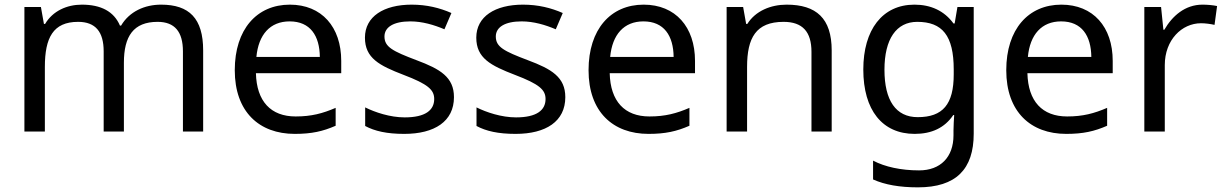

<svg xmlns="http://www.w3.org/2000/svg" viewBox="-20 -566 5271 826"><path d="M673 -546C603 -546 537 -517 501 -456H496C470 -517 414 -546 332 -546C268 -546 207 -519 174 -463H169L156 -536H85V0H173V-278C173 -403 208 -472 316 -472C391 -472 426 -429 426 -345V0H513V-296C513 -410 554 -472 658 -472C732 -472 767 -429 767 -345V0H854V-349C854 -487 794 -546 673 -546Z M1227 -546C1085 -546 990 -440 990 -264C990 -85 1095 10 1248 10C1321 10 1369 -1 1424 -25V-102C1368 -78 1320 -65 1252 -65C1145 -65 1084 -130 1081 -251H1448V-304C1448 -450 1364 -546 1227 -546ZM1226 -474C1315 -474 1355 -412 1356 -321H1083C1092 -417 1142 -474 1226 -474Z M1933 -148C1933 -234 1874 -269 1772 -307C1669 -346 1634 -364 1634 -409C1634 -449 1673 -474 1745 -474C1797 -474 1847 -459 1892 -440L1922 -510C1872 -532 1816 -546 1751 -546C1631 -546 1550 -495 1550 -404C1550 -316 1612 -284 1716 -244C1821 -204 1848 -180 1848 -140C1848 -92 1810 -61 1721 -61C1658 -61 1593 -83 1551 -104V-24C1592 -2 1644 10 1719 10C1850 10 1933 -44 1933 -148Z M2412 -148C2412 -234 2353 -269 2251 -307C2148 -346 2113 -364 2113 -409C2113 -449 2152 -474 2224 -474C2276 -474 2326 -459 2371 -440L2401 -510C2351 -532 2295 -546 2230 -546C2110 -546 2029 -495 2029 -404C2029 -316 2091 -284 2195 -244C2300 -204 2327 -180 2327 -140C2327 -92 2289 -61 2200 -61C2137 -61 2072 -83 2030 -104V-24C2071 -2 2123 10 2198 10C2329 10 2412 -44 2412 -148Z M2749 -546C2607 -546 2512 -440 2512 -264C2512 -85 2617 10 2770 10C2843 10 2891 -1 2946 -25V-102C2890 -78 2842 -65 2774 -65C2667 -65 2606 -130 2603 -251H2970V-304C2970 -450 2886 -546 2749 -546ZM2748 -474C2837 -474 2877 -412 2878 -321H2605C2614 -417 2664 -474 2748 -474Z M3364 -546C3296 -546 3230 -519 3195 -463H3190L3177 -536H3106V0H3194V-278C3194 -403 3232 -472 3351 -472C3433 -472 3471 -429 3471 -343V0H3558V-349C3558 -487 3492 -546 3364 -546Z M3914 -546C3776 -546 3694 -438 3694 -267C3694 -92 3776 10 3915 10C3988 10 4044 -16 4081 -71H4085C4084 -59 4082 -21 4082 -5V16C4082 110 4026 167 3934 167C3857 167 3787 152 3736 125V206C3787 229 3851 240 3929 240C4093 240 4169 162 4169 9V-536H4099L4087 -465H4082C4042 -520 3984 -546 3914 -546ZM3926 -472C4034 -472 4083 -413 4083 -267V-246C4083 -117 4036 -62 3928 -62C3834 -62 3785 -134 3785 -266C3785 -398 3836 -472 3926 -472Z M4546 -546C4404 -546 4309 -440 4309 -264C4309 -85 4414 10 4567 10C4640 10 4688 -1 4743 -25V-102C4687 -78 4639 -65 4571 -65C4464 -65 4403 -130 4400 -251H4767V-304C4767 -450 4683 -546 4546 -546ZM4545 -474C4634 -474 4674 -412 4675 -321H4402C4411 -417 4461 -474 4545 -474Z M5153 -546C5078 -546 5023 -497 4989 -438H4985L4975 -536H4903V0H4991V-286C4991 -394 5064 -466 5147 -466C5165 -466 5188 -463 5205 -459L5216 -540C5198 -544 5173 -546 5153 -546Z"/></svg>

Font: Noto Sans Mro
Style: Regular
Weight: 400
Designer: Monotype Design Team
Foundry: Monotype Imaging Inc.
Version: Version 2.001